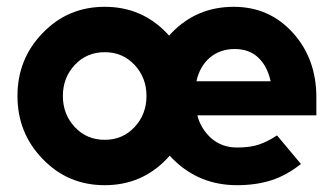

<svg xmlns="http://www.w3.org/2000/svg" viewBox="-20 -532 970 564"><path d="M909.3 -193.3V-246Q909.3 -359.7 840 -436Q771 -512 666.7 -512Q558.3 -512 484.7 -436Q410.3 -359.3 410.3 -250Q410.3 -141.7 488 -64.7Q565 12 676 12Q731.7 12 776.7 -2.3Q821.7 -16.7 864 -50.3L793.7 -134.3Q767.3 -116.7 741.5 -107.7Q715.7 -98.7 676 -98.7Q631.7 -98.7 600 -126.3Q569.3 -154.7 559.7 -193.3ZM669.3 -388Q711.3 -388 737.3 -364Q765 -339 775 -293.3H557Q566.7 -337.3 596.7 -363Q627 -388 669.3 -388ZM287.7 -378.7Q340.3 -378.7 375.3 -341.3Q410.3 -304 410.3 -250Q410.3 -196.3 375.3 -158.7Q340.3 -121.3 287.7 -121.3Q234.7 -121.3 199.7 -158.7Q164.7 -196.3 164.7 -250Q164.7 -304 199.7 -341.3Q234.7 -378.7 287.7 -378.7ZM287.7 -512Q179.3 -512 105.7 -435.3Q31.3 -359.3 31.3 -250Q31.3 -141 105.7 -64.7Q179.3 12 287.7 12Q395.7 12 469.3 -64.7Q543.7 -141 543.7 -250Q543.7 -359.3 469.3 -435.3Q395.7 -512 287.7 -512Z"/></svg>

Font: Unageo Variable
Style: Regular
Weight: 300
Designer: Richard Sepsi
Foundry: Richard Sepsi
Version: Version 2.200